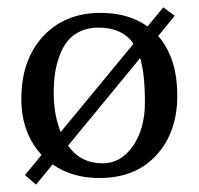

<svg xmlns="http://www.w3.org/2000/svg" viewBox="-20 -474 540 522"><path d="M424 -454 455 -431 410 -376Q462 -317 462 -214Q462 -114 405 -52Q348 10 250 10Q176 10 123 -27L78 28L48 2L93 -53Q38 -113 38 -205Q38 -311 97 -375Q156 -439 254 -439Q330 -439 381 -402ZM247 -399Q220 -399 198.5 -389Q177 -379 163.5 -362Q150 -345 141.5 -321.5Q133 -298 129.5 -274Q126 -250 126 -222Q126 -162 145 -115L343 -355Q313 -399 247 -399ZM361 -316 165 -78Q199 -30 259 -30Q309 -30 341.5 -77Q374 -124 374 -196Q374 -274 361 -316Z"/></svg>

Font: Libertinus Sans
Style: Regular
Weight: 400
Designer: Philipp H. Poll
Foundry: Khaled Hosny
Version: Version 6.1